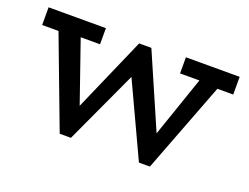

<svg xmlns="http://www.w3.org/2000/svg" viewBox="-82 -633 1047 808"><g transform="rotate(20 442.0 -229.0)"><path d="M14.1 -391.2V-470.5H270.8V-398.3H125.7L122.1 -391.2ZM240 13.5 75.4 -422.8H175.7L305.5 -48.7L283.2 13.5ZM272.4 13.5 239.6 -36.1 424.2 -458H451.8L466.8 -368.3L290.3 13.5ZM594.8 13.5 416.8 -368.3 441.8 -458H478.9L656.8 -48.7L636.8 13.5ZM626.5 13.5 591.2 -36.1 725.7 -427.2H812.6L644 13.5ZM629.1 -398.3V-470.5H869.8V-391.2H761.9L758.3 -398.3Z"/></g></svg>

Font: BioRhyme ExtraBold
Style: Regular
Weight: 800
Designer: Aoife Mooney
Foundry: Aoife Mooney Type
Version: Version 1.600;gftools[0.9.33]